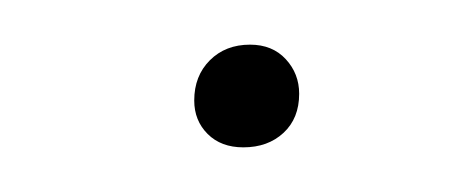

<svg xmlns="http://www.w3.org/2000/svg" viewBox="-20 -370 203 86"><path d="M67 -325Q67 -336 74 -343Q81 -350 92 -350Q102 -350 108 -343.5Q114 -337 114 -328Q114 -317 107 -310.5Q100 -304 89 -304Q79 -304 73 -310Q67 -316 67 -325Z"/></svg>

Font: FiraGO Thin
Style: Italic
Weight: 100
Italic angle: -8°
Designer: bBox Type GmbH
Foundry: bBox Type GmbH
Version: Version 1.001